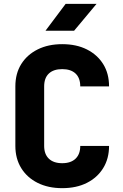

<svg xmlns="http://www.w3.org/2000/svg" viewBox="-20 -970 640 1000"><path d="M304 10Q231 10 176 -17.5Q121 -45 90.5 -94.5Q60 -144 60 -210V-520Q60 -587 90.5 -636Q121 -685 176 -712.5Q231 -740 304 -740Q378 -740 432.5 -712.5Q487 -685 517.5 -636Q548 -587 548 -520H398Q398 -564 373.5 -587Q349 -610 304 -610Q259 -610 234.5 -587Q210 -564 210 -520V-210Q210 -167 234.5 -143.5Q259 -120 304 -120Q349 -120 373.5 -143.5Q398 -167 398 -210H548Q548 -144 517.5 -94.5Q487 -45 432.5 -17.5Q378 10 304 10ZM217 -810 322 -950H483L366 -810Z"/></svg>

Font: Tiny ExtraBold
Style: Regular
Weight: 800
Designer: Philipp Nurullin, Konstantin Bulenkov
Foundry: JetBrains
Version: Version 2.251; ttfautohint (v1.8.4.7-5d5b)